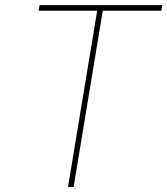

<svg xmlns="http://www.w3.org/2000/svg" viewBox="-20 -748 669 768"><path d="M134.3 -705.1 138.2 -727.5H629.4L625.5 -705.1H391.1L274.4 0H252L368.7 -705.1Z"/></svg>

Font: Inter Thin
Style: Italic
Weight: 250
Italic angle: -9.3988°
Designer: Rasmus Andersson
Foundry: rsms
Version: Version 4.001;git-66647c0bb